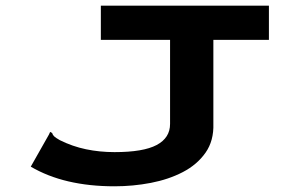

<svg xmlns="http://www.w3.org/2000/svg" viewBox="-20 -643 1040 674"><path d="M382 11Q205 11 88 -58L152 -171L156 -180L163 -176Q165 -169 170.5 -164Q176 -159 190 -151Q234 -129 282 -119Q330 -109 382 -109Q483 -109 530 -134Q577 -159 577 -208V-503H334V-623H924V-503H729V-209Q731 -149 701.5 -107Q672 -65 622 -39Q572 -13 509.5 -1Q447 11 382 11Z"/></svg>

Font: Inconsolata UltraExpanded Black
Style: Regular
Weight: 900
Width: 9
Monospace: yes
Designer: Raph Levien, Cyreal, Brenton Simpson
Foundry: Raph Levien, Cyreal, Google
Version: Version 3.001; ttfautohint (v1.8.2.53-6de2)